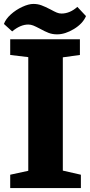

<svg xmlns="http://www.w3.org/2000/svg" viewBox="-25 -958 459 978"><path d="M145 -938Q167 -938 186 -931Q205 -924 232 -910Q252 -899 264 -894Q276 -889 288 -889Q331 -889 369 -923L413 -876Q397 -838 352 -810.5Q307 -783 266 -783Q242 -783 222.5 -790.5Q203 -798 178 -812Q157 -823 144.5 -828Q132 -833 119 -833Q79 -833 37 -798L-5 -836Q4 -861 30 -884.5Q56 -908 88.5 -923Q121 -938 145 -938ZM119 -88V-667L27 -678V-758H382V-678L295 -666V-89L387 -68V0H27V-68Z"/></svg>

Font: Martel Heavy
Style: Regular
Weight: 900
Designer: Dan Reynolds
Foundry: Dan Reynolds
Version: Version 1.001; ttfautohint (v1.1) -l 5 -r 5 -G 72 -x 0 -D la